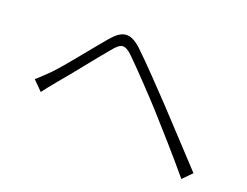

<svg xmlns="http://www.w3.org/2000/svg" viewBox="-91 -798 1181 917"><g transform="rotate(20 500.0 -339.5)"><path d="M73 -270 121 -222C135 -240 156 -268 175 -290C223 -346 314 -462 367 -525C404 -570 422 -574 465 -533C510 -489 606 -389 663 -326C731 -250 821 -149 894 -61L939 -107C862 -189 763 -297 696 -368C638 -429 547 -525 490 -579C427 -638 387 -627 338 -569C278 -499 186 -380 137 -330C113 -307 97 -290 73 -270Z"/></g></svg>

Font: Noto Sans HK Light
Style: Regular
Weight: 300
Designer: Ryoko NISHIZUKA 西塚涼子 (kana, bopomofo & ideographs); Paul D. Hunt (Latin, Greek & Cyrillic); Sandoll Communications 산돌커뮤니
Foundry: Adobe
Version: Version 2.004;hotconv 1.0.118;makeotfexe 2.5.65603